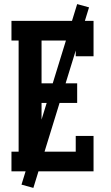

<svg xmlns="http://www.w3.org/2000/svg" viewBox="-20 -837 540 938"><path d="M36 0V-96H71V-639H36V-735H437V-562H350V-639H183V-430H357V-334H183V-96H350V-173H437V0ZM143 81 85 65 357 -817 415 -801Z"/></svg>

Font: Iosevka Slab
Style: Bold
Weight: 700
Monospace: yes
Designer: Belleve Invis
Foundry: Belleve Invis
Version: Version 11.1.1; ttfautohint (v1.8.3)